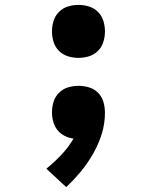

<svg xmlns="http://www.w3.org/2000/svg" viewBox="-20 -558 640 783"><path d="M300 -322Q278 -322 257 -328.5Q236 -335 220.5 -350.5Q205 -366 198.5 -387Q192 -408 192 -430Q192 -452 198.5 -473Q205 -494 220.5 -509.5Q236 -525 257 -531.5Q278 -538 300 -538Q322 -538 343 -531.5Q364 -525 379.5 -509.5Q395 -494 401.5 -473Q408 -452 408 -430Q408 -408 401.5 -387Q395 -366 379.5 -350.5Q364 -335 343 -328.5Q322 -322 300 -322ZM250 205 169 130Q201 104 230 73.5Q259 43 280 7Q261 5 243.5 -4Q226 -13 214 -28Q202 -43 197 -62Q192 -81 192 -100Q192 -122 198.5 -143Q205 -164 220.5 -179.5Q236 -195 257 -201.5Q278 -208 300 -208Q322 -208 343.5 -201.5Q365 -195 380.5 -179Q396 -163 402 -141.5Q408 -120 408 -98Q408 -54 395 -12Q382 30 360 68.5Q338 107 310 141Q282 175 250 205Z"/></svg>

Font: Iosevka Slab Heavy Extended
Style: Regular
Weight: 900
Width: 7
Monospace: yes
Designer: Belleve Invis
Foundry: Belleve Invis
Version: Version 11.1.0; ttfautohint (v1.8.3)